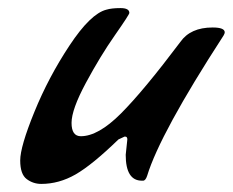

<svg xmlns="http://www.w3.org/2000/svg" viewBox="-20 -435 576 475"><path d="M295 -90Q295 -97 290 -97H288L273 -90Q208 -27 167 -3.5Q126 20 82 20Q62 20 46 8Q30 -4 30 -38Q30 -72 65 -158Q100 -244 152 -322.5Q204 -401 243 -411Q256 -415 278 -415Q300 -415 300 -403Q300 -399 264 -347.5Q228 -296 192.5 -230Q157 -164 157 -131Q157 -98 180 -98Q223 -98 279 -154Q335 -210 426 -331Q451 -367 506 -367Q536 -367 536 -355Q536 -352 533 -347Q376 -105 344 0Q340 12 334 12H331Q291 12 291 -52Z"/></svg>

Font: Condiment
Style: Regular
Weight: 400
Designer: Angel Koziupa, Alejandro Paul
Foundry: Angel Koziupa, Alejandro Paul
Version: Version 1.001